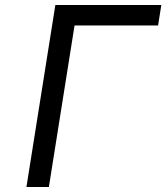

<svg xmlns="http://www.w3.org/2000/svg" viewBox="-20 -750 667 770"><path d="M86 0 202 -730H627L614 -648H279L176 0Z"/></svg>

Font: NKDuy Mono
Style: Italic
Weight: 400
Italic angle: -9°
Monospace: yes
Designer: NKDuy
Foundry: NKDuy
Version: Version 2.251; ttfautohint (v1.8.4.7-5d5b)